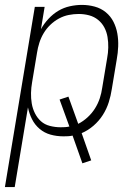

<svg xmlns="http://www.w3.org/2000/svg" viewBox="-43 -548 563 783"><path d="M-23 215 99 -520H139L124 -429Q136 -451 154.5 -471Q173 -491 195 -504Q217 -517 242 -522.5Q267 -528 291 -528Q318 -528 343.5 -521Q369 -514 388.5 -498Q408 -482 419.5 -459.5Q431 -437 435.5 -411.5Q440 -386 439 -359Q438 -332 433 -305L413 -185Q409 -158 400.5 -131Q392 -104 376.5 -79.5Q361 -55 338.5 -35.5Q316 -16 290 -5L329 106L293 118L253 5Q244 7 234.5 7.5Q225 8 216 8Q188 8 163 1Q138 -6 118.5 -22.5Q99 -39 87.5 -62Q76 -85 71 -110L17 215ZM204 -29Q213 -29 222 -29.5Q231 -30 240 -32L200 -142L236 -154L276 -43Q296 -53 314 -69.5Q332 -86 344.5 -106Q357 -126 364 -147.5Q371 -169 374 -191L394 -311Q398 -332 398.5 -354Q399 -376 395.5 -397Q392 -418 382.5 -436Q373 -454 357 -467Q341 -480 320.5 -485.5Q300 -491 278 -491Q258 -491 237.5 -487Q217 -483 197.5 -472.5Q178 -462 162 -446.5Q146 -431 135 -412.5Q124 -394 117.5 -373.5Q111 -353 108 -333L88 -213Q84 -191 83.5 -169Q83 -147 86.5 -126Q90 -105 99.5 -86Q109 -67 124 -53.5Q139 -40 160.5 -34.5Q182 -29 204 -29Z"/></svg>

Font: Iosevka Term Curly XLt Obl
Style: Regular
Weight: 200
Italic angle: -9°
Designer: Belleve Invis
Foundry: Belleve Invis
Version: Version 32.3.0